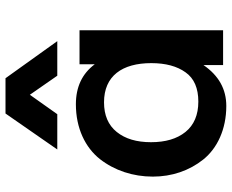

<svg xmlns="http://www.w3.org/2000/svg" viewBox="-90 -708 811 670"><g transform="rotate(-90 315.0 -373.5)"><path d="M251 -578.6 318.8 -674.3 385.3 -578.6H505.9L376.5 -759.3H253.4L127.9 -578.6ZM294.9 -86.4C248.5 -86.4 212.9 -101.6 189 -131.3C165 -161.1 153.3 -201.2 153.3 -251.5C153.3 -301.8 165 -341.3 189 -371.1C212.9 -400.9 247.6 -415.5 292.5 -415.5C384.3 -415.5 429.2 -352.5 429.2 -250.5C429.2 -200.7 418.5 -160.6 397 -130.9C376 -101.1 341.8 -86.4 294.9 -86.4ZM279.8 11.2C338.4 11.2 385.7 -15.1 422.4 -68.4V0H543.9V-501H425.3V-447.8C392.6 -491.7 346.2 -513.7 285.6 -513.7C202.1 -513.7 134.8 -481 94.2 -429.7C54.7 -378.9 33.2 -314.9 33.2 -245.1C33.2 -179.2 53.7 -118.2 92.8 -69.3C131.8 -20.5 198.2 11.2 279.8 11.2Z"/></g></svg>

Font: Ride
Style: Bold
Weight: 700
Version: Version 3.000